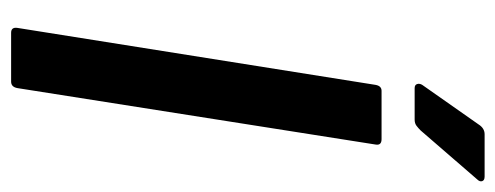

<svg xmlns="http://www.w3.org/2000/svg" viewBox="-300 -614 913 354"><g transform="rotate(90 157.0 -436.5)"><path d="M40 0Q29 0 31 -12L136 -672Q138 -683 147 -683H236Q248 -683 246 -672L142 -12Q140 0 130 0ZM142 -744Q136 -744 134.5 -748.5Q133 -753 136 -758L209 -862Q216 -873 227 -873H305Q312 -873 313.5 -868.5Q315 -864 310 -859L220 -755Q216 -751 211.5 -747.5Q207 -744 200 -744Z"/></g></svg>

Font: Sofia Sans Semi Condensed
Style: Bold Italic
Weight: 700
Italic angle: -9°
Version: Version 4.100